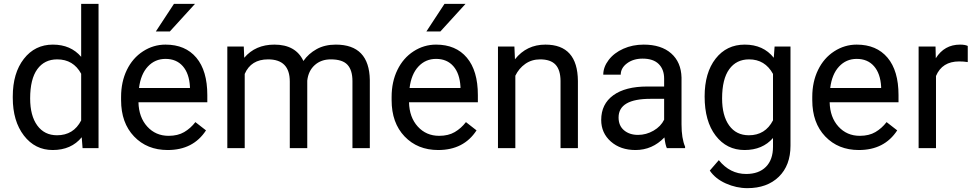

<svg xmlns="http://www.w3.org/2000/svg" viewBox="-20 -770 5065 998"><path d="M46.4 -268.6Q46.4 -390.1 104 -464.1Q161.6 -538.1 254.9 -538.1Q347.7 -538.1 401.9 -474.6V-750H492.2V0H409.2L404.8 -56.6Q350.6 9.8 253.9 9.8Q162.1 9.8 104.2 -65.4Q46.4 -140.6 46.4 -261.7ZM136.7 -258.3Q136.7 -168.5 173.8 -117.7Q210.9 -66.9 276.4 -66.9Q362.3 -66.9 401.9 -144V-386.7Q361.3 -461.4 277.3 -461.4Q210.9 -461.4 173.8 -410.2Q136.7 -358.9 136.7 -258.3Z M851.6 9.8Q744.1 9.8 676.8 -60.8Q609.4 -131.3 609.4 -249.5V-266.1Q609.4 -344.7 639.4 -406.5Q669.4 -468.3 723.4 -503.2Q777.3 -538.1 840.3 -538.1Q943.4 -538.1 1000.5 -470.2Q1057.6 -402.3 1057.6 -275.9V-238.3H699.7Q701.7 -160.2 745.4 -112.1Q789.1 -64 856.4 -64Q904.3 -64 937.5 -83.5Q970.7 -103 995.6 -135.3L1050.8 -92.3Q984.4 9.8 851.6 9.8ZM840.3 -463.9Q785.6 -463.9 748.5 -424.1Q711.4 -384.3 702.6 -312.5H967.3V-319.3Q963.4 -388.2 930.2 -426Q897 -463.9 840.3 -463.9ZM884.3 -750H993.7L862.8 -606.4H790Z M1247.1 -528.3 1249.5 -469.7Q1307.6 -538.1 1406.2 -538.1Q1517.1 -538.1 1557.1 -453.1Q1583.5 -491.2 1625.7 -514.6Q1668 -538.1 1725.6 -538.1Q1899.4 -538.1 1902.3 -354V0H1812V-348.6Q1812 -405.3 1786.1 -433.3Q1760.3 -461.4 1699.2 -461.4Q1648.9 -461.4 1615.7 -431.4Q1582.5 -401.4 1577.1 -350.6V0H1486.3V-346.2Q1486.3 -461.4 1373.5 -461.4Q1284.7 -461.4 1252 -385.7V0H1161.6V-528.3Z M2257.8 9.8Q2150.4 9.8 2083 -60.8Q2015.6 -131.3 2015.6 -249.5V-266.1Q2015.6 -344.7 2045.7 -406.5Q2075.7 -468.3 2129.6 -503.2Q2183.6 -538.1 2246.6 -538.1Q2349.6 -538.1 2406.7 -470.2Q2463.9 -402.3 2463.9 -275.9V-238.3H2106Q2107.9 -160.2 2151.6 -112.1Q2195.3 -64 2262.7 -64Q2310.5 -64 2343.8 -83.5Q2377 -103 2401.9 -135.3L2457 -92.3Q2390.6 9.8 2257.8 9.8ZM2246.6 -463.9Q2191.9 -463.9 2154.8 -424.1Q2117.7 -384.3 2108.9 -312.5H2373.5V-319.3Q2369.6 -388.2 2336.4 -426Q2303.2 -463.9 2246.6 -463.9ZM2290.5 -750H2399.9L2269 -606.4H2196.3Z M2653.8 -528.3 2656.7 -461.9Q2717.3 -538.1 2814.9 -538.1Q2982.4 -538.1 2983.9 -349.1V0H2893.6V-349.6Q2893.1 -406.7 2867.4 -434.1Q2841.8 -461.4 2787.6 -461.4Q2743.7 -461.4 2710.4 -438Q2677.2 -414.6 2658.7 -376.5V0H2568.4V-528.3Z M3446.3 0Q3438.5 -15.6 3433.6 -55.7Q3370.6 9.8 3283.2 9.8Q3205.1 9.8 3155 -34.4Q3105 -78.6 3105 -146.5Q3105 -229 3167.7 -274.7Q3230.5 -320.3 3344.2 -320.3H3432.1V-361.8Q3432.1 -409.2 3403.8 -437.3Q3375.5 -465.3 3320.3 -465.3Q3272 -465.3 3239.3 -440.9Q3206.5 -416.5 3206.5 -381.8H3115.7Q3115.7 -421.4 3143.8 -458.3Q3171.9 -495.1 3220 -516.6Q3268.1 -538.1 3325.7 -538.1Q3417 -538.1 3468.8 -492.4Q3520.5 -446.8 3522.5 -366.7V-123.5Q3522.5 -50.8 3541 -7.8V0ZM3296.4 -68.8Q3338.9 -68.8 3377 -90.8Q3415 -112.8 3432.1 -147.9V-256.3H3361.3Q3195.3 -256.3 3195.3 -159.2Q3195.3 -116.7 3223.6 -92.8Q3252 -68.8 3296.4 -68.8Z M3642.6 -268.6Q3642.6 -392.1 3699.7 -465.1Q3756.8 -538.1 3851.1 -538.1Q3947.8 -538.1 4002 -469.7L4006.3 -528.3H4088.9V-12.7Q4088.9 89.8 4028.1 148.9Q3967.3 208 3864.7 208Q3807.6 208 3752.9 183.6Q3698.2 159.2 3669.4 116.7L3716.3 62.5Q3774.4 134.3 3858.4 134.3Q3924.3 134.3 3961.2 97.2Q3998 60.1 3998 -7.3V-52.7Q3943.8 9.8 3850.1 9.8Q3757.3 9.8 3700 -64.9Q3642.6 -139.6 3642.6 -268.6ZM3733.4 -258.3Q3733.4 -168.9 3770 -117.9Q3806.6 -66.9 3872.6 -66.9Q3958 -66.9 3998 -144.5V-385.7Q3956.5 -461.4 3873.5 -461.4Q3807.6 -461.4 3770.5 -410.2Q3733.4 -358.9 3733.4 -258.3Z M4444.3 9.8Q4336.9 9.8 4269.5 -60.8Q4202.1 -131.3 4202.1 -249.5V-266.1Q4202.1 -344.7 4232.2 -406.5Q4262.2 -468.3 4316.2 -503.2Q4370.1 -538.1 4433.1 -538.1Q4536.1 -538.1 4593.3 -470.2Q4650.4 -402.3 4650.4 -275.9V-238.3H4292.5Q4294.4 -160.2 4338.1 -112.1Q4381.8 -64 4449.2 -64Q4497.1 -64 4530.3 -83.5Q4563.5 -103 4588.4 -135.3L4643.6 -92.3Q4577.1 9.8 4444.3 9.8ZM4433.1 -463.9Q4378.4 -463.9 4341.3 -424.1Q4304.2 -384.3 4295.4 -312.5H4560.1V-319.3Q4556.2 -388.2 4522.9 -426Q4489.7 -463.9 4433.1 -463.9Z M5010.3 -447.3Q4989.7 -450.7 4965.8 -450.7Q4877 -450.7 4845.2 -375V0H4754.9V-528.3H4842.8L4844.2 -467.3Q4888.7 -538.1 4970.2 -538.1Q4996.6 -538.1 5010.3 -531.2Z"/></svg>

Font: Roboto
Style: Regular
Weight: 400
Designer: Google
Version: Version 2.001047; 2015